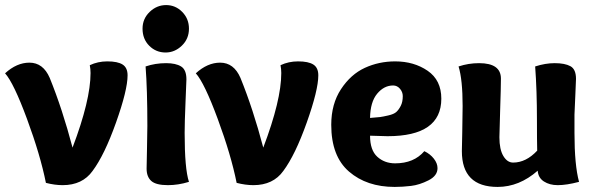

<svg xmlns="http://www.w3.org/2000/svg" viewBox="-30 -727 2342 757"><path d="M393 -485Q434 -485 453.5 -472.5Q473 -460 473 -430Q473 -372 427.5 -244Q382 -116 335 -53Q295 3 217 3Q186 3 151 -6Q129 -116 76.5 -258Q24 -400 -10 -438Q36 -480 86 -480Q140 -480 166 -420Q216 -297 256 -145Q327 -332 327 -439Q327 -455 324 -470Q356 -485 393 -485Z M623 -520Q585 -520 558.5 -546.5Q532 -573 532 -614Q532 -653 560 -680Q588 -707 625 -707Q662 -707 688.5 -680Q715 -653 715 -614Q715 -574 687 -547Q659 -520 623 -520ZM625 -478Q663 -478 684 -465Q705 -452 705 -414Q705 -408 701.5 -326Q698 -244 698 -203Q698 -61 715 -10Q673 3 632 3Q585 3 566.5 -13.5Q548 -30 548 -62Q548 -78 549.5 -137Q551 -196 551 -231Q551 -374 544 -465Q582 -478 625 -478Z M1145 -485Q1186 -485 1205.5 -472.5Q1225 -460 1225 -430Q1225 -372 1179.5 -244Q1134 -116 1087 -53Q1047 3 969 3Q938 3 903 -6Q881 -116 828.5 -258Q776 -400 742 -438Q788 -480 838 -480Q892 -480 918 -420Q968 -297 1008 -145Q1079 -332 1079 -439Q1079 -455 1076 -470Q1108 -485 1145 -485Z M1528 -485Q1602 -485 1656 -448Q1710 -411 1710 -338Q1710 -190 1498 -190Q1479 -190 1429 -192Q1429 -135 1457.5 -109Q1486 -83 1528 -83Q1602 -83 1643 -131Q1666 -120 1680.5 -101.5Q1695 -83 1695 -64Q1695 -34 1659.5 -16Q1624 2 1590.5 6Q1557 10 1526 10Q1416 10 1346 -50.5Q1276 -111 1276 -235Q1276 -317 1314.5 -375.5Q1353 -434 1408.5 -459.5Q1464 -485 1528 -485ZM1520 -390Q1484 -390 1457 -357.5Q1430 -325 1429 -262Q1457 -264 1468.5 -265.5Q1480 -267 1501.5 -272Q1523 -277 1532.5 -285.5Q1542 -294 1550 -309.5Q1558 -325 1558 -348Q1558 -364 1547 -377Q1536 -390 1520 -390Z M2253 -10Q2204 3 2169 3Q2137 3 2114.5 -11.5Q2092 -26 2090 -54Q2017 10 1932 10Q1791 10 1791 -131Q1791 -134 1792.5 -204Q1794 -274 1794 -309Q1794 -413 1778 -465Q1817 -478 1859 -478Q1945 -478 1945 -417Q1945 -384 1942 -294Q1939 -204 1939 -186Q1939 -138 1954.5 -112Q1970 -86 1993 -86Q2044 -86 2088 -133Q2087 -172 2087 -254Q2087 -370 2080 -465Q2120 -478 2157 -478Q2197 -478 2219 -466Q2241 -454 2241 -416Q2241 -406 2238.5 -355Q2236 -304 2235 -275V-203Q2235 -76 2253 -10Z"/></svg>

Font: Overlock
Style: Black
Weight: 900
Designer: Dario Muhafara
Foundry: Dario Manuel Muhafara
Version: Version 1.001